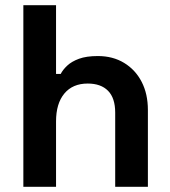

<svg xmlns="http://www.w3.org/2000/svg" viewBox="-20 -720 656 740"><path d="M70 0V-700H196V-435H214Q222 -451 239 -467Q256 -483 284.5 -493.5Q313 -504 357 -504Q415 -504 458.5 -477.5Q502 -451 526 -404.5Q550 -358 550 -296V0H424V-286Q424 -342 396.5 -370Q369 -398 318 -398Q260 -398 228 -359.5Q196 -321 196 -252V0Z"/></svg>

Font: Space Grotesk Light
Style: Bold
Weight: 700
Version: Version 2.000